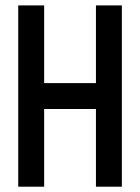

<svg xmlns="http://www.w3.org/2000/svg" viewBox="-20 -704 528 724"><path d="M48.8 -683.6H146.5V-390.6H341.8V-683.6H439.5V0H341.8V-293H146.5V0H48.8Z"/></svg>

Font: BabelStone Runic Beagnoth
Style: Regular
Weight: 400
Designer: Andrew West
Foundry: BabelStone
Version: Version 7.004;November 9, 2023